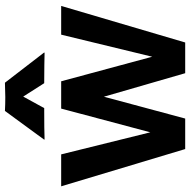

<svg xmlns="http://www.w3.org/2000/svg" viewBox="-16 -766 782 790"><g transform="rotate(-90 375.0 -371.0)"><path d="M156.7 0H282.2L372.1 -334.5L468.8 0H595.2L745.6 -510.3H627.4L536.6 -135.7L435.5 -510.3H323.2L225.6 -143.6L134.8 -510.3H3.4ZM196.8 -578.6C217.3 -579.6 265.6 -580.1 325.2 -580.1L372.6 -666.5L427.7 -580.1C475.1 -580.1 532.7 -579.1 552.2 -578.6L554.2 -580.1L429.7 -741.7C422.4 -741.2 380.9 -740.2 370.6 -740.2C358.4 -740.2 323.7 -740.7 313.5 -741.7L195.3 -580.1Z"/></g></svg>

Font: HammersmithOne
Style: Regular
Weight: 400
Designer: Nicole Fally
Foundry: Nicole Fally
Version: Version 1.003